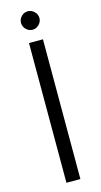

<svg xmlns="http://www.w3.org/2000/svg" viewBox="-130 -889 490 928"><g transform="rotate(-15 114.5 -424.5)"><path d="M80.1 -699.2H149.9V0H80.1ZM81.5 -770.8Q67.9 -784.7 67.9 -803.2Q67.9 -821.8 81.5 -835.4Q95.2 -849.1 113.8 -849.1Q132.3 -849.1 146.2 -835.4Q160.2 -821.8 160.2 -803.2Q160.2 -784.7 146.2 -770.8Q132.3 -756.8 113.8 -756.8Q95.2 -756.8 81.5 -770.8Z"/></g></svg>

Font: PoppinsZ Light
Style: Regular
Weight: 300
Designer: Ninad Kale (Devanagari), Jonny Pinhorn (Latin)
Foundry: Indian Type Foundry
Version: Version 3.002;FEAKit 1.0